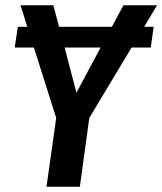

<svg xmlns="http://www.w3.org/2000/svg" viewBox="-20 -711 618 731"><path d="M565 -609 554 -530H481L320 -262L284 0H157L194 -262L109 -530H36L48 -609H84L58 -691H183L205 -609H406L450 -691H578L529 -609ZM363 -530H226L271 -358Z"/></svg>

Font: Fira Sans Condensed Medium
Style: Italic
Weight: 500
Width: 3
Italic angle: -8°
Designer: bBox Type GmbH & Carrois Corporate GbR & Edenspiekermann AG
Foundry: bBox Type GmbH & Carrois Corporate GbR & Edenspiekermann AG
Version: Version 4.301